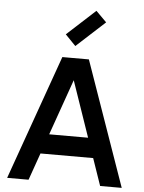

<svg xmlns="http://www.w3.org/2000/svg" viewBox="-62 -997 782 1045"><g transform="rotate(5 329.5 -474.0)"><path d="M152 -256H503V-148H152ZM17 0 259 -681H404L643 0H525L318 -601H346L134 0ZM324 -747 267 -806 422 -948 480 -890Z"/></g></svg>

Font: Gabarito Medium
Style: Regular
Weight: 500
Designer: Leandro Assis / Alvaro Franca / Felipe Casaprima
Foundry: Naipe Foundry
Version: Version 1.000